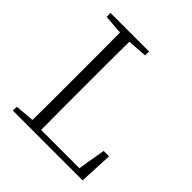

<svg xmlns="http://www.w3.org/2000/svg" viewBox="-193 -864 1005 1005"><g transform="rotate(45 309.0 -361.5)"><path d="M56 -694 163 -686C164 -589 164 -489 164 -390V-330C164 -234 164 -135 163 -38L56 -29V0H572L581 -187H541L515 -33H232C231 -132 231 -230 231 -313V-369C231 -487 231 -588 232 -686L341 -694V-723H56Z"/></g></svg>

Font: Noto Serif TC ExtraLight
Style: Regular
Weight: 200
Designer: Ryoko NISHIZUKA 西塚涼子 (kana & ideographs); Frank Grießhammer (Latin, Greek & Cyrillic); Wenlong ZHANG 张文龙 (bopomofo); San
Foundry: Adobe
Version: Version 2.001;hotconv 1.1.0;makeotfexe 2.6.0